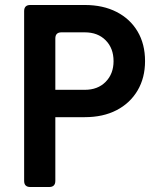

<svg xmlns="http://www.w3.org/2000/svg" viewBox="-20 -750 640 770"><path d="M101.5 0Q76.8 0 76.8 -24.7V-705.3Q76.8 -730 101.5 -730H320Q393.2 -730 447.6 -702.1Q501.9 -674.3 531.8 -623.8Q561.7 -573.4 561.7 -505Q561.7 -437.7 531.6 -386.9Q501.4 -336 447.4 -308.1Q393.4 -280.1 320 -280.1H201.9V-24.7Q201.9 0 177.2 0ZM201.9 -389.8H320Q372.3 -389.8 403.8 -421.9Q435.4 -454 435.4 -504.8Q435.4 -556.5 403.8 -588.4Q372.3 -620.3 320 -620.3H226.6Q201.9 -620.3 201.9 -595.7Z"/></svg>

Font: Pitagon Sans Mono
Style: Regular
Weight: 400
Monospace: yes
Designer: Travis Tran
Foundry: Pitagon
Version: Version 1.001;gftools[0.9.26]